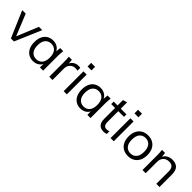

<svg xmlns="http://www.w3.org/2000/svg" viewBox="314 -2068 3439 3439"><g transform="rotate(45 2033.5 -349.0)"><path d="M227 0 12 -502H100L280 -60H253L435 -502H519L304 0Z M791 9Q724 9 674 -22.5Q624 -54 596.5 -112Q569 -170 569 -251Q569 -333 596.5 -391Q624 -449 674 -480Q724 -511 791 -511Q859 -511 908.5 -476.5Q958 -442 974 -383H962L973 -502H1051Q1048 -473 1045.5 -443.5Q1043 -414 1043 -386V0H962V-118H973Q957 -59 907 -25Q857 9 791 9ZM807 -57Q879 -57 921 -106.5Q963 -156 963 -251Q963 -347 921 -396.5Q879 -446 807 -446Q736 -446 693.5 -396.5Q651 -347 651 -251Q651 -156 693.5 -106.5Q736 -57 807 -57Z M1198 0V-381Q1198 -411 1196.5 -442Q1195 -473 1192 -502H1270L1280 -380L1266 -379Q1276 -424 1301 -453Q1326 -482 1360 -496.5Q1394 -511 1431 -511Q1446 -511 1457.5 -510Q1469 -509 1479 -505L1478 -433Q1463 -438 1450.5 -439.5Q1438 -441 1422 -441Q1378 -441 1345.5 -420Q1313 -399 1296.5 -366Q1280 -333 1280 -296V0Z M1563 0V-502H1644V0ZM1553 -616V-707H1653V-616Z M1992 9Q1925 9 1875 -22.5Q1825 -54 1797.5 -112Q1770 -170 1770 -251Q1770 -333 1797.5 -391Q1825 -449 1875 -480Q1925 -511 1992 -511Q2060 -511 2109.5 -476.5Q2159 -442 2175 -383H2163L2174 -502H2252Q2249 -473 2246.5 -443.5Q2244 -414 2244 -386V0H2163V-118H2174Q2158 -59 2108 -25Q2058 9 1992 9ZM2008 -57Q2080 -57 2122 -106.5Q2164 -156 2164 -251Q2164 -347 2122 -396.5Q2080 -446 2008 -446Q1937 -446 1894.5 -396.5Q1852 -347 1852 -251Q1852 -156 1894.5 -106.5Q1937 -57 2008 -57Z M2579 9Q2505 9 2466 -33.5Q2427 -76 2427 -162V-439H2329V-502H2427V-639L2508 -662V-502H2652V-439H2508V-171Q2508 -111 2528.5 -85.5Q2549 -60 2590 -60Q2609 -60 2624 -63.5Q2639 -67 2651 -72V-4Q2637 2 2617.5 5.5Q2598 9 2579 9Z M2751 0V-502H2832V0ZM2741 -616V-707H2841V-616Z M3195 9Q3123 9 3069.5 -22.5Q3016 -54 2987 -112.5Q2958 -171 2958 -251Q2958 -332 2987 -390Q3016 -448 3069.5 -479.5Q3123 -511 3195 -511Q3268 -511 3321.5 -479.5Q3375 -448 3404.5 -390Q3434 -332 3434 -251Q3434 -171 3404.5 -112.5Q3375 -54 3321.5 -22.5Q3268 9 3195 9ZM3195 -57Q3267 -57 3309 -106.5Q3351 -156 3351 -251Q3351 -347 3308.5 -396.5Q3266 -446 3195 -446Q3124 -446 3082 -396.5Q3040 -347 3040 -251Q3040 -156 3082 -106.5Q3124 -57 3195 -57Z M3560 0V-386Q3560 -414 3557.5 -443.5Q3555 -473 3552 -502H3630L3640 -392H3628Q3650 -450 3698.5 -480.5Q3747 -511 3811 -511Q3900 -511 3945.5 -463.5Q3991 -416 3991 -314V0H3910V-309Q3910 -380 3881.5 -412.5Q3853 -445 3793 -445Q3723 -445 3682 -402Q3641 -359 3641 -287V0Z"/></g></svg>

Font: Mulish ExtraLight
Style: Regular
Weight: 400
Version: Version 3.603